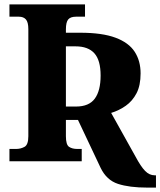

<svg xmlns="http://www.w3.org/2000/svg" viewBox="-20 -734 730 874"><path d="M651 120Q569 120 517 103Q465 86 438 30L335 -188H280V-114Q280 -75 294.5 -65.5Q309 -56 331 -56H352V0H23V-56H54Q74 -56 91.5 -65.5Q109 -75 109 -114V-601Q109 -633 98 -645.5Q87 -658 66 -658H23V-714H367V-658H326Q301 -658 290.5 -645.5Q280 -633 280 -600V-585H345Q445 -585 505.5 -562.5Q566 -540 593 -498.5Q620 -457 620 -400Q620 -345 601.5 -309.5Q583 -274 552.5 -252.5Q522 -231 486 -220L597 -21Q621 24 640.5 44Q660 64 684 64H690V120ZM326 -249Q385 -249 411.5 -285Q438 -321 438 -390Q438 -460 409.5 -491.5Q381 -523 324 -523H280V-249Z"/></svg>

Font: Noto Serif SemiCondensed ExtraBold
Style: Regular
Weight: 800
Width: 4
Designer: Monotype Design Team
Foundry: Monotype Imaging Inc.
Version: Version 2.015